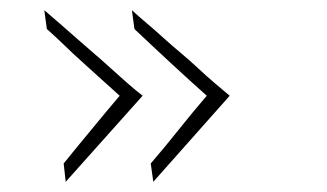

<svg xmlns="http://www.w3.org/2000/svg" viewBox="-20 -428 643 377"><path d="M431 -240Q418 -251 402 -264.5Q386 -278 369.5 -293.5Q353 -309 335 -324Q317 -339 300.5 -354Q284 -369 268 -382.5Q252 -396 239 -408L244 -371Q260 -356 278 -339Q296 -322 314.5 -305Q333 -288 351 -271.5Q369 -255 386 -240Q373 -225 359 -208Q345 -191 331 -173.5Q317 -156 303 -139Q289 -122 276 -107L281 -71ZM260 -240Q246 -251 230.5 -264.5Q215 -278 198 -293.5Q181 -309 163.5 -324Q146 -339 129 -354Q112 -369 96.5 -382.5Q81 -396 67 -408L72 -371Q89 -356 106.5 -339Q124 -322 143 -305Q162 -288 180 -271.5Q198 -255 215 -240Q202 -225 188 -208Q174 -191 159.5 -173.5Q145 -156 131 -139Q117 -122 105 -107L109 -71Z"/></svg>

Font: Josefin Sans ExtraLight
Style: Italic
Weight: 250
Italic angle: -7°
Designer: Santiago Orozco
Foundry: Typemade
Version: Version 2.000